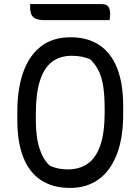

<svg xmlns="http://www.w3.org/2000/svg" viewBox="-20 -903 690 943"><path d="M327 -720Q410 -720 467.5 -682Q525 -644 555 -569Q585 -494 585 -382V-342Q585 -224 553 -143Q521 -62 463 -21Q405 20 325 20Q239 20 181 -18.5Q123 -57 94 -131.5Q65 -206 65 -314V-354Q65 -466 94 -548Q123 -630 181 -675Q239 -720 327 -720ZM156 -312Q156 -228 174.5 -172.5Q193 -117 225 -89Q245 -80 266 -75.5Q287 -71 313 -71Q370 -71 410.5 -99Q451 -127 472.5 -188.5Q494 -250 494 -351V-368Q494 -431 487.5 -475.5Q481 -520 465.5 -553Q450 -586 423 -612Q400 -621 379 -625Q358 -629 332 -629Q274 -629 235 -599Q196 -569 176 -506Q156 -443 156 -344ZM128 -883H477Q503 -883 512 -870.5Q521 -858 521 -832Q521 -825 520 -817.5Q519 -810 518 -804H202Q172 -804 156 -811Q140 -818 134 -832.5Q128 -847 128 -869Z"/></svg>

Font: Code D Ace
Style: Regular
Weight: 400
Version: Version 1.085; ttfautohint (v1.8.4.7-5d5b);Nerd Fonts 3.0.2